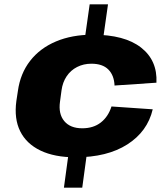

<svg xmlns="http://www.w3.org/2000/svg" viewBox="-20 -810 747 880"><path d="M475 -790 452 -628H368L391 -790ZM379 -112 357 50H273L295 -112ZM326 -89Q230 -89 165.5 -120Q101 -151 72.5 -208.5Q44 -266 55 -347L62 -393Q73 -473 118 -531Q163 -589 236.5 -620Q310 -651 405 -651Q551 -651 626.5 -592Q702 -533 697 -431L505 -418Q503 -465 476.5 -491.5Q450 -518 399 -518Q363 -518 333.5 -503Q304 -488 285.5 -460.5Q267 -433 262 -396L255 -344Q247 -288 274.5 -255Q302 -222 357 -222Q408 -222 442 -248.5Q476 -275 491 -322L680 -309Q656 -207 563.5 -148Q471 -89 326 -89Z"/></svg>

Font: Pathway Extreme 28pt ExtraBold
Style: Italic
Weight: 800
Italic angle: -8°
Designer: Eduardo Rodriguez Tunni
Foundry: Eduardo Rodriguez Tunni
Version: Version 1.001;gftools[0.9.26]